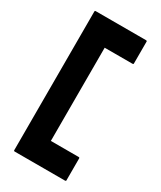

<svg xmlns="http://www.w3.org/2000/svg" viewBox="-179 -760 692 824"><g transform="rotate(30 167.0 -348.0)"><path d="M290.5 0H40.5Q36.6 0 36.6 -3.9V-691.9Q36.6 -695.8 40.5 -695.8H290.5Q295.4 -695.8 295.4 -691.9V-583Q295.4 -579.1 290.5 -579.1H152.8V-117.2H290.5Q295.4 -117.2 295.4 -112.8V-3.9Q295.4 0 290.5 0Z"/></g></svg>

Font: WRV
Style: Display
Weight: 400
Designer: Will Viles x Danh Hong
Version: Version 8.001; ttfautohint (v1.8.3)